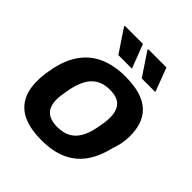

<svg xmlns="http://www.w3.org/2000/svg" viewBox="-199 -861 1010 1010"><g transform="rotate(45 306.5 -356.0)"><path d="M267 12Q190 12 137.5 -10Q85 -32 58 -77.5Q31 -123 31 -192Q31 -212 33 -232.5Q35 -253 39 -274Q54 -365 94 -423.5Q134 -482 197 -510Q260 -538 344 -538Q422 -538 475 -516Q528 -494 555 -448.5Q582 -403 582 -333Q582 -303 576.5 -275.5Q571 -248 561 -221Q542 -141 503.5 -89.5Q465 -38 406.5 -13Q348 12 267 12ZM277 -96Q322 -96 352.5 -113Q383 -130 402 -165Q421 -200 430 -251Q434 -273 436 -287Q438 -301 438.5 -310.5Q439 -320 439 -329Q439 -362 428 -385Q417 -408 394.5 -419.5Q372 -431 335 -431Q290 -431 259.5 -413Q229 -395 210.5 -360.5Q192 -326 182 -275Q178 -253 176 -238.5Q174 -224 173 -214.5Q172 -205 172 -197Q172 -164 183 -141.5Q194 -119 217.5 -107.5Q241 -96 277 -96ZM411 -591 325 -720 327 -724H462L512 -591ZM237 -591 151 -720 153 -724H287L338 -591Z"/></g></svg>

Font: Archivo SemiBold
Style: Bold Italic
Weight: 700
Italic angle: -10°
Version: Version 2.001